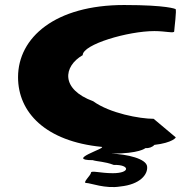

<svg xmlns="http://www.w3.org/2000/svg" viewBox="-20 -588 722 766"><path d="M52 -280C52 -140 161 -24 386 -2C405 3 240 51 350 51C369 57 397 56 434 70C498 68 502 103 430 103C380 103 343 91 343 101C343 111 307 142 324 142C341 142 400 166 460 156C539 148 570 108 567 77C565 45 486 27 424 25C537 25 560 3 560 3C574 4 588 -1 596 -10C668 -18 686 -41 680 -41L593 -114C538 -114 418 -136 352 -184C221 -232 232 -323 310 -368C310 -411 491 -464 596 -464C641 -464 675 -454 675 -463C675 -472 686 -552 680 -552C680 -552 648 -568 475 -568C201 -568 52 -439 52 -280Z"/></svg>

Font: Ampere
Style: SCUltExt
Weight: 400
Version: Version 1